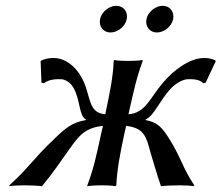

<svg xmlns="http://www.w3.org/2000/svg" viewBox="-20 -639 764 662"><path d="M211 -113C247 -164 267 -198 335 -205L329 -179C313 -105 302 -54 281 0V3C281 3 296 0 331 0C365 0 378 3 378 3L381 0C384 -57 393 -104 409 -179L415 -205C479 -198 485 -164 499 -113C510 -78 517 -49 535 3C550 1 583 0 599 0C615 0 640 1 647 3L650 0C610 -59 605 -94 565 -158C540 -198 525 -217 482 -225V-227C512 -240 531 -294 570 -335C592 -357 615 -366 629 -366C647 -366 667 -366 681 -352L689 -354L724 -428L721 -432C706 -437 700 -439 683 -439C634 -439 577 -396 542 -354C498 -303 482 -249 423 -245L424 -250C441 -325 451 -372 472 -429L471 -432C471 -432 456 -429 422 -429C387 -429 374 -432 374 -432L372 -429C370 -375 359 -321 344 -250L343 -245C286 -249 292 -303 270 -354C253 -396 214 -439 165 -439C148 -439 142 -437 125 -432L120 -428L123 -354L131 -352C151 -366 171 -366 189 -366C203 -366 222 -357 234 -335C257 -294 252 -240 276 -227V-225C229 -217 206 -198 165 -158C97 -94 78 -59 12 0L13 3C22 1 47 0 63 0C79 0 112 1 125 3C167 -49 186 -78 211 -113ZM325 -573C320 -548 336 -527 361 -527C386 -527 412 -548 417 -573C422 -598 406 -619 381 -619C356 -619 330 -598 325 -573ZM485 -573C480 -548 496 -527 521 -527C546 -527 572 -548 577 -573C582 -598 566 -619 541 -619C516 -619 490 -598 485 -573Z"/></svg>

Font: Libertinus Sans
Style: Italic
Weight: 400
Italic angle: -12°
Designer: Philipp H. Poll, Khaled Hosny
Foundry: Caleb Maclennan
Version: Version 7.050;RELEASE